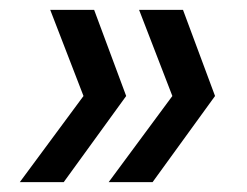

<svg xmlns="http://www.w3.org/2000/svg" viewBox="-20 -490 501 390"><path d="M289.9 -120H200.7L330.1 -295L262.5 -470H351.7L416.8 -295ZM109.4 -120H20.2L149.6 -295L82 -470H171.2L236.3 -295Z"/></svg>

Font: Poppins Variable
Style: Italic
Weight: 100
Italic angle: -10°
Designer: Jonny Pinhorn
Foundry: Indian Type Foundry
Version: Version 6.000